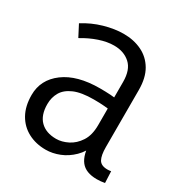

<svg xmlns="http://www.w3.org/2000/svg" viewBox="-142 -690 777 812"><g transform="rotate(30 246.5 -284.0)"><path d="M337.9 -114.7 359.8 -110.4Q345 -69.7 317.5 -42.9Q290 -16 256.7 -2.8Q223.4 10.5 190.3 10.5Q142.4 10.5 104.6 -9.4Q66.7 -29.3 45.1 -67.5Q23.5 -105.7 23.5 -160.6Q23.5 -235.3 86.4 -282.3Q149.3 -329.3 260.4 -329.3Q286.9 -329.3 312.2 -327.8Q337.5 -326.3 360.5 -321.3V-267.8Q335.5 -271.8 313 -273.6Q290.5 -275.5 261.5 -275.5Q201 -275.5 165.8 -260.2Q130.7 -245 115.6 -219Q100.5 -193 100.5 -160.6Q100.5 -106.6 128.3 -79Q156.1 -51.3 205.6 -51.3Q233.1 -51.3 262.1 -65.8Q291.2 -80.4 311.2 -111Q331.2 -141.6 331.2 -190.6V-401.5Q331.2 -460.9 300.6 -488.4Q270.1 -516 222 -516Q188.4 -516 150.2 -503.1Q112.1 -490.3 74.4 -467.4L45.5 -523Q88.8 -550.6 138.7 -564.9Q188.6 -579.2 232.5 -579.2Q281.7 -579.2 321 -560.3Q360.4 -541.4 383.1 -502.9Q405.8 -464.4 405.8 -405V-126.5Q405.8 -86.3 416.6 -66.9Q427.4 -47.6 458.7 -47.6Q463.2 -47.6 467.3 -48Q471.4 -48.3 476.2 -49.3L478.7 6.8Q469.2 8.7 459.2 9.6Q449.2 10.5 440.2 10.5Q386.2 10.5 362.1 -20Q337.9 -50.5 337.9 -114.7Z"/></g></svg>

Font: Yaldevi ExtraLight
Style: Regular
Weight: 200
Designer: Sol Matas, Rajitha Manaperi, Kosala Senevirathne
Foundry: Mooniak
Version: Version 1.100